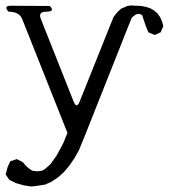

<svg xmlns="http://www.w3.org/2000/svg" viewBox="-36 -507 608 692"><path d="M489.3 -413.1 476.6 -452.1Q465.8 -460 454.1 -455.1L439.5 -444.3L428.7 -418L272.5 -24.4L249 33.2L233.4 61.5L214.8 88.9L195.3 112.3L173.8 131.8L150.4 147.5L127 158.2L88.9 164.1L76.2 165L49.8 161.1L22.5 153.3L-2 141.6L-15.6 122.1L-8.8 95.7L1 74.2L24.4 66.4L45.9 77.1L58.6 91.8L71.3 102.5L81.1 108.4L97.7 110.4L115.2 108.4L126 102.5L145.5 85L168 53.7L185.5 21.5L193.4 5.9L207 -28.3L43.9 -438.5Q33.2 -464.8 -4.9 -464.8Q-25.4 -486.3 3.9 -486.3L143.6 -485.4Q164.1 -464.8 129.9 -464.8Q100.6 -464.8 111.3 -438.5L229.5 -140.6Q240.2 -114.3 251 -140.6L373 -445.3L381.8 -457L390.6 -466.8L400.4 -475.6L422.9 -485.4L434.6 -487.3L455.1 -486.3L473.6 -485.4L489.3 -482.4L504.9 -477.5L518.6 -469.7L531.2 -459L541 -445.3L547.9 -429.7L552.7 -413.1L543 -390.6L521.5 -380.9L499 -390.6Z"/></svg>

Font: B2 Hana
Style: Regular
Weight: 500
Version: 2020-08-05; (max)